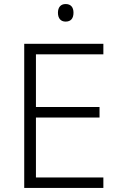

<svg xmlns="http://www.w3.org/2000/svg" viewBox="-20 -931 593 951"><path d="M305 -911C281 -911 267 -895 267 -868C267 -840 281 -824 305 -824C331 -824 344 -840 344 -868C344 -895 331 -911 305 -911ZM492 0V-52H158V-349H473V-401H158V-662H492V-714H100V0Z"/></svg>

Font: Noto Sans Telugu Light
Style: Regular
Weight: 300
Designer: Jelle Bosma - Monotype Design Team
Foundry: Monotype Imaging Inc.
Version: Version 2.005